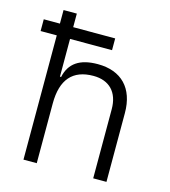

<svg xmlns="http://www.w3.org/2000/svg" viewBox="-109 -820 804 908"><g transform="rotate(15 293.0 -366.0)"><path d="M10.7 -608.4H89.8V0H154.8V-292.5C154.8 -410.2 206.5 -468.3 307.6 -468.3C385.3 -468.3 431.2 -421.4 431.2 -338.4V0H496.1V-336.9C496.1 -458 429.2 -527.3 313 -527.3C225.1 -527.3 175.3 -493.2 160.6 -423.8H154.8V-608.4H360.4V-666H154.8V-732.4H89.8V-666H10.7Z"/></g></svg>

Font: Cascadia Code Light
Style: Regular
Weight: 300
Monospace: yes
Designer: Aaron Bell
Foundry: Saja Typeworks
Version: Version 2404.023